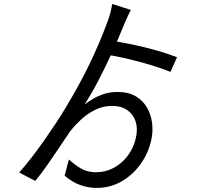

<svg xmlns="http://www.w3.org/2000/svg" viewBox="-20 -862 1040 954"><path d="M563.6 -405.1Q618.6 -405.1 655.2 -383.2Q691.8 -361.4 711.6 -325.4Q731.4 -289.5 736 -247Q740.6 -204.6 731 -163.4Q715.6 -97.4 676.3 -43.7Q636.9 9.9 581.3 40.8Q525.6 71.8 460.8 71.8Q417.8 71.8 377.8 57.1Q337.7 42.4 301.1 10.8L322.3 -69.7Q351.8 -42.3 383.3 -24.2Q414.9 -6.2 458 -6.2Q504.5 -6.2 545.3 -28.1Q586.1 -50.1 615.2 -88.8Q644.2 -127.5 655.4 -178Q665.4 -223.4 653.8 -258.8Q642.2 -294.2 612.3 -314.9Q582.4 -335.7 538.7 -335.7Q491.7 -335.7 452.7 -316.2Q413.6 -296.8 383 -268.3Q352.4 -239.8 329.8 -211.5Q308.2 -179.5 278.2 -134.5Q248.2 -89.6 216.2 -43.8Q184.2 2 155.2 37L75.3 -4.9Q103 -35.7 134.1 -75.6Q165.1 -115.5 196.1 -159.4Q227 -203.4 255.8 -246.9Q284.5 -290.3 306.5 -327.3Q342.5 -387.3 372 -441.3Q401.4 -495.3 426.1 -546.7Q450.9 -598.2 472.8 -650Q494.8 -701.8 515.5 -757.4Q523.1 -777.5 529.1 -801.1Q535.2 -824.7 537.2 -842.3L630.2 -812.7Q625 -802.8 618 -788.3Q611.1 -773.8 604.8 -759.3Q598.6 -744.8 593.6 -732.8Q567.6 -668.4 535.3 -597.8Q503 -527.3 468.6 -461.3Q434.2 -395.2 400 -343Q417 -355.7 441.4 -370.4Q465.8 -385.1 496.9 -395.1Q528.1 -405.1 563.6 -405.1ZM485.1 -593.5 510.5 -663.5Q583.5 -652.5 642.6 -639.8Q701.7 -627.1 754.6 -612.4Q807.5 -597.7 859.5 -577.7L827.1 -504.7Q778.1 -524.7 717.7 -542.4Q657.3 -560.1 596.7 -573.8Q536.1 -587.5 485.1 -593.5Z"/></svg>

Font: Noto Sans KR Thin
Style: Regular
Weight: 100
Designer: Ryoko NISHIZUKA 西塚涼子 (kana, bopomofo & ideographs); Paul D. Hunt (Latin, Greek & Cyrillic); Sandoll Communications 산돌커뮤니
Foundry: Adobe
Version: Version 2.004-H2;hotconv 1.0.118;makeotfexe 2.5.65603